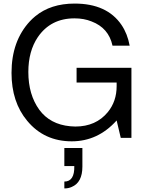

<svg xmlns="http://www.w3.org/2000/svg" viewBox="-20 -761 818 1065"><path d="M709 -384.8V3.9H649.9L627 -92.8Q522.9 22.9 377.9 22.9Q225.1 22.9 130.9 -90.8Q43.9 -194.8 43.9 -356.9Q43.9 -533.2 146 -643.1Q160.2 -658.2 175.8 -670.9Q261.2 -741.2 394 -741.2Q573.2 -741.2 653.8 -623Q687 -574.2 699.2 -507.8H604Q583 -606 487.8 -642.1Q445.8 -659.2 393.1 -659.2Q261.2 -659.2 189.9 -555.2Q137.2 -477.1 137.2 -361.8Q137.2 -235.8 198.2 -151.9L213.9 -132.8Q279.8 -61 397.9 -59.1Q512.2 -59.1 578.1 -139.2Q627 -199.2 627 -283.2V-303.2H404.8V-384.8ZM336.9 60.1H437V163.1Q437 251 377.9 275.9Q359.9 284.2 336.9 284.2V246.1Q394 246.1 392.1 160.2H336.9Z"/></svg>

Font: SolaimanLipi
Style: Normal
Weight: 400
Designer: Solaiman Karim
Foundry: Al Mamun Sumon
Version: Version 2.000